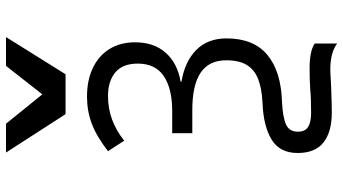

<svg xmlns="http://www.w3.org/2000/svg" viewBox="-272 -731 1144 640"><g transform="rotate(-90 300.0 -411.0)"><path d="M388 118Q376 118 357 119.5L324 121Q270 123 245 123Q180 123 145 95.2Q110 67.5 110 9Q110 -50 154.5 -77.5Q199 -105 278 -108Q326.5 -110.5 357.2 -122.8Q388 -135 403.5 -160.5Q419 -186 419 -229Q419 -286 378 -314Q337 -342 253 -342H176V-409H250Q324.5 -409 366.2 -437Q408 -465 408 -524Q408 -574 378.8 -598.5Q349.5 -623 300 -623Q258.5 -623 221.8 -609.5Q185 -596 151 -569L116 -623Q166 -661.5 208 -677.2Q250 -693 298 -693Q352.5 -693 393.5 -673.5Q434.5 -654 456.8 -617.8Q479 -581.5 479 -533Q479 -470 444.2 -430.8Q409.5 -391.5 348 -381V-378Q415 -367 453.5 -328.8Q492 -290.5 492 -228Q492 -137.5 437 -91.8Q382 -46 280 -43Q230 -40.5 205.5 -29.8Q181 -19 181 10Q181 34 196.8 44Q212.5 54 243 54Q294 54 324 51Q354 49 393 49Q449.5 49 475 66V141Q445.5 118 388 118ZM111.5 -963H207.5L305.5 -842L400.5 -963H496.5L372.5 -764.5H239.5Z"/></g></svg>

Font: JuliaMono
Style: Bold
Weight: 700
Monospace: yes
Designer: cormullion
Foundry: corm
Version: Version 0.055; ttfautohint (v1.8.4)